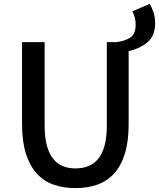

<svg xmlns="http://www.w3.org/2000/svg" viewBox="-20 -952 816 985"><path d="M209 -736V-308Q209 -246 221 -203.5Q233 -161 254 -135.5Q275 -110 304 -99Q333 -88 367 -88Q402 -88 431.5 -99Q461 -110 482.5 -135.5Q504 -161 516 -203.5Q528 -246 528 -308V-736H577Q620 -741 648 -759Q676 -777 676 -826Q676 -845 671.5 -862.5Q667 -880 659 -894L748 -932Q760 -913 768 -887.5Q776 -862 776 -834Q776 -769 737.5 -736Q699 -703 640 -690V-316Q640 -226 620.5 -163.5Q601 -101 565 -61.5Q529 -22 478.5 -4.5Q428 13 367 13Q306 13 255.5 -4.5Q205 -22 169 -61.5Q133 -101 113 -163.5Q93 -226 93 -316V-736Z"/></svg>

Font: Kinto Sans Med
Style: Regular
Weight: 500
Designer: Authors: Ryoko NISHIZUKA  (kana & ideographs); Paul D. Hunt (Latin, Greek & Cyrillic); Wenlong ZHANG  (bopomofo); Sandol
Foundry: Adobe Systems Incorporated, ookami Inc.
Version: Version 0.001